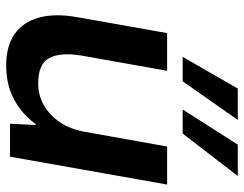

<svg xmlns="http://www.w3.org/2000/svg" viewBox="-102 -656 771 606"><g transform="rotate(90 283.0 -353.5)"><path d="M188 12Q126 12 88 -14.5Q50 -41 36 -91.5Q22 -142 35 -214L85 -496H204L156 -226Q145 -160 163.5 -124.5Q182 -89 244 -89Q281 -89 312.5 -107Q344 -125 366.5 -158Q389 -191 397 -239L443 -496H563L475 0H371L375 -81H372Q341 -38 294.5 -13Q248 12 188 12ZM326 -545 437 -719H536L402 -545ZM160 -545 260 -719H359L237 -545Z"/></g></svg>

Font: DM Sans 36pt SemiBold
Style: Italic
Weight: 600
Italic angle: -10°
Designer: Colophon Foundry, Jonny Pinhorn
Foundry: Colophon Foundry
Version: Version 4.004;gftools[0.9.30]